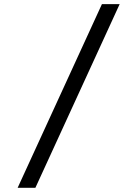

<svg xmlns="http://www.w3.org/2000/svg" viewBox="-20 -806 626 919"><path d="M64.5 92.8H149.4L552.7 -786.1H467.8Z"/></svg>

Font: Cascadia Mono PL SemiLight
Style: Regular
Weight: 350
Monospace: yes
Designer: Aaron Bell
Foundry: Saja Typeworks
Version: Version 2404.023